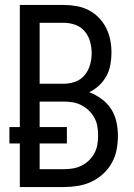

<svg xmlns="http://www.w3.org/2000/svg" viewBox="-20 -755 540 775"><path d="M60 0H237Q265 0 293.5 -4.5Q322 -9 348 -21Q374 -33 395.5 -52.5Q417 -72 431 -97Q445 -122 450.5 -150Q456 -178 456 -207Q456 -235 450 -263Q444 -291 428.5 -315Q413 -339 389.5 -356Q366 -373 340 -383Q362 -393 380 -410Q398 -427 409.5 -448Q421 -469 425.5 -493.5Q430 -518 430 -542Q430 -568 425 -593.5Q420 -619 408.5 -642Q397 -665 378.5 -684Q360 -703 337 -714.5Q314 -726 288.5 -730.5Q263 -735 237 -735H60V-242H18V-176H60ZM140 -417V-663H237Q261 -663 283.5 -655Q306 -647 321.5 -629Q337 -611 343.5 -587.5Q350 -564 350 -540Q350 -517 343.5 -493.5Q337 -470 321.5 -451.5Q306 -433 283.5 -425Q261 -417 237 -417ZM140 -72V-176H250V-242H140V-345H237Q255 -345 273.5 -342Q292 -339 308.5 -330.5Q325 -322 338.5 -309Q352 -296 361 -279.5Q370 -263 373 -245Q376 -227 376 -208Q376 -190 373 -171.5Q370 -153 361 -136.5Q352 -120 338.5 -107Q325 -94 308.5 -86Q292 -78 273.5 -75Q255 -72 237 -72Z"/></svg>

Font: Iosevka SS09
Style: Regular
Weight: 400
Monospace: yes
Designer: Belleve Invis
Foundry: Belleve Invis
Version: Version 5.2.1; ttfautohint (v1.8.3)